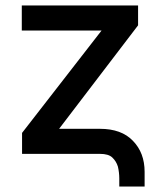

<svg xmlns="http://www.w3.org/2000/svg" viewBox="-20 -565 589 705"><path d="M413 47Q407 27 392 13Q378 0 347 0H61V-77L353 -453H60V-545H487V-472L197 -92H347Q426 -92 468 -48Q511 -4 511 66V120H418V90Q418 69 413 47Z"/></svg>

Font: Sinter Medium
Style: Regular
Weight: 500
Foundry: Adobe & rsms
Version: Version 1.000